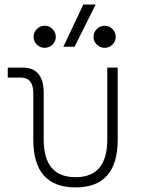

<svg xmlns="http://www.w3.org/2000/svg" viewBox="-20 -815 626 845"><path d="M312.5 9.8Q126.5 9.8 126.5 -200.2V-405.3Q126.5 -473.6 71.8 -473.6H14.2V-517.6H79.6Q172.4 -517.6 172.4 -405.3V-200.2Q172.4 -35.2 312.5 -35.2Q452.1 -35.2 452.1 -200.2V-517.6H498V-200.2Q498 9.8 312.5 9.8ZM258.8 -609.4 346.7 -794.9H400.9L308.1 -609.4ZM176.8 -604.5Q156.7 -604.5 142.3 -618.7Q127.9 -632.8 127.9 -652.8Q127.9 -672.9 142.3 -687.3Q156.7 -701.7 176.8 -701.7Q196.8 -701.7 211.2 -687.3Q225.6 -672.9 225.6 -652.8Q225.6 -632.8 211.2 -618.7Q196.8 -604.5 176.8 -604.5ZM440.4 -604.5Q420.4 -604.5 406 -618.7Q391.6 -632.8 391.6 -652.8Q391.6 -672.9 406 -687.3Q420.4 -701.7 440.4 -701.7Q460.4 -701.7 474.9 -687.3Q489.3 -672.9 489.3 -652.8Q489.3 -632.8 474.9 -618.7Q460.4 -604.5 440.4 -604.5Z"/></svg>

Font: Cascadia Code NF ExtraLight
Style: Regular
Weight: 200
Monospace: yes
Designer: Aaron Bell
Foundry: Saja Typeworks
Version: Version 2404.023; ttfautohint (v1.8.4)